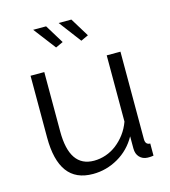

<svg xmlns="http://www.w3.org/2000/svg" viewBox="-110 -819 814 918"><g transform="rotate(-15 297.0 -360.0)"><path d="M265 -730H328L385 -637L348 -620ZM139 -730H203L260 -637L223 -620ZM238 10Q153 10 111.5 -46.5Q70 -103 70 -215V-521H138V-227Q138 -50 259 -50Q289 -50 318 -60Q347 -70 371.5 -89Q396 -108 415.5 -134Q435 -160 447 -193V-521H515V-88Q515 -60 539 -60V0Q527 2 519.5 2Q512 2 509 2Q485 1 470 -15Q455 -31 455 -58V-118Q421 -57 362.5 -23.5Q304 10 238 10Z"/></g></svg>

Font: Oxford Sans
Style: Regular
Weight: 400
Designer: Matt McInerney, Pablo Impallari, Rodrigo Fuenzalida
Foundry: Matt McInerney, Pablo Impallari, Rodrigo Fuenzalida
Version: Version 3.000g; ttfautohint (v1.5) -l 8 -r 28 -G 28 -x 14 -D